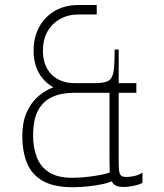

<svg xmlns="http://www.w3.org/2000/svg" viewBox="-20 -750 670 783"><path d="M277 13.5Q199 13.5 154 -12.5Q109 -38.5 90 -85.5Q71 -132.5 71 -195Q71 -250.5 88 -290Q105 -329.5 133.8 -355.2Q162.5 -381 197.5 -394Q179 -404.5 164 -419.2Q149 -434 138.5 -452.8Q128 -471.5 122.5 -494.2Q117 -517 117 -543.5Q117 -598 139.8 -639.8Q162.5 -681.5 203.5 -705.5Q244.5 -729.5 299.5 -729.5H374.5V-691H301.5Q258 -691 225 -672.5Q192 -654 173.5 -621Q155 -588 155 -543.5Q155 -513 164 -488.2Q173 -463.5 190.2 -446.2Q207.5 -429 231.8 -419.8Q256 -410.5 286.5 -411L281 -371.5Q229.5 -371.5 192.2 -354.2Q155 -337 135 -299Q115 -261 115 -198Q115 -148.5 129.8 -109.5Q144.5 -70.5 179.5 -47.8Q214.5 -25 274 -25Q294.5 -25 318.2 -27Q342 -29 365.2 -32.5Q388.5 -36 406.5 -40.2Q424.5 -44.5 432.5 -49.5L446 -16Q431 -6.5 401.2 0.2Q371.5 7 338 10.2Q304.5 13.5 277 13.5ZM483 12.5Q452 12.5 440.2 -3.2Q428.5 -19 427.5 -45.8Q426.5 -72.5 426.5 -104.5V-371.5H272.5L280.5 -411H364.5Q393.5 -411 410.2 -415.5Q427 -420 435 -433.8Q443 -447.5 445.2 -474.8Q447.5 -502 447.5 -548H464V-411H536V-371.5H464V-87Q464 -71 465 -60.2Q466 -49.5 468.2 -43.2Q470.5 -37 474 -33.8Q477.5 -30.5 482.8 -29.5Q488 -28.5 494.5 -28.5Q509.5 -28.5 522.5 -31Q535.5 -33.5 545.5 -37.8Q555.5 -42 561 -46.5V-4Q550.5 1.5 536 5.2Q521.5 9 507.2 10.8Q493 12.5 483 12.5Z"/></svg>

Font: Russolo 10pt ExtraLight
Style: Regular
Weight: 200
Designer: Micah Stupak-Hahn
Version: Version 1.000